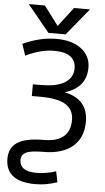

<svg xmlns="http://www.w3.org/2000/svg" viewBox="-72 -999 695 1273"><g transform="rotate(5 275.0 -363.0)"><path d="M246.1 -67.4Q331.1 -67.4 375 -104.5Q418.9 -141.6 418.9 -214.8Q418.9 -282.2 366.7 -316.4Q314.5 -350.6 193.4 -350.6H139.6V-428.7H193.4Q300.8 -428.7 353.5 -462.9Q406.2 -497.1 406.2 -556.6Q406.2 -662.1 259.8 -662.1Q172.9 -662.1 72.3 -613.3L46.9 -689.5Q160.2 -742.2 269.5 -742.2Q374 -742.2 435.5 -695.3Q497.1 -648.4 497.1 -570.3Q497.1 -437.5 354.5 -394.5Q511.7 -361.3 511.7 -211.9Q511.7 -105.5 442.9 -46.9Q374 11.7 249 11.7Q161.1 11.7 131.3 28.3Q101.6 44.9 101.6 76.2Q101.6 154.3 213.9 154.3Q278.3 154.3 343.8 132.8L358.4 204.1Q286.1 229.5 212.9 229.5Q14.6 229.5 14.6 77.1Q14.6 3.9 69.3 -31.7Q124 -67.4 246.1 -67.4ZM269.5 -828.1 367.2 -956.1H473.6L327.1 -777.3H212.9L66.4 -956.1H173.8Z"/></g></svg>

Font: Gen Shin Gothic Regular
Style: Regular
Weight: 400
Designer: [Source Han Sans]
Ryoko NISHIZUKA  (kana & ideographs); Paul D. Hunt (Latin, Greek & Cyrillic); Wenlong ZHANG  (bopomofo
Version: Version 1.002.20150607